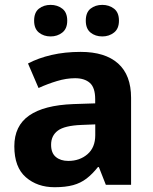

<svg xmlns="http://www.w3.org/2000/svg" viewBox="-20 -773 639 803"><path d="M317.3 -556Q419.6 -556 473.9 -507.5Q528.2 -459 528.2 -363.8V0H422.7L393.5 -74.2H389.5Q366.5 -45.2 342 -26.3Q317.5 -7.4 285.7 1.3Q253.9 10 208.3 10Q135.9 10 87.9 -31.9Q39.9 -73.7 39.9 -161.2Q39.9 -246.7 102 -289.9Q164.1 -333.1 286.5 -337.7L378.1 -340.7V-358.1Q378.1 -406.7 355.8 -426.3Q333.6 -445.9 294 -445.9Q257.5 -445.9 218.3 -434Q179 -422.2 141.2 -404.9L97.1 -507.5Q140 -530.2 195.6 -543.1Q251.3 -556 317.3 -556ZM320.7 -250.5Q250 -247.7 221.9 -226.7Q193.7 -205.7 193.7 -167.5Q193.7 -132.9 213.6 -116.5Q233.5 -100 265.5 -100Q313.4 -100 345.9 -128.1Q378.4 -156.1 378.4 -207.9V-252.8ZM122.7 -686.5Q122.7 -721 142.8 -736.8Q162.9 -752.6 191.7 -752.6Q219.8 -752.6 240.5 -736.8Q261.2 -721 261.2 -686.5Q261.2 -652.9 240.5 -636.8Q219.8 -620.6 191.7 -620.6Q162.9 -620.6 142.8 -636.8Q122.7 -652.9 122.7 -686.5ZM338.8 -686.5Q338.8 -721 358.7 -736.8Q378.6 -752.6 407.9 -752.6Q436.1 -752.6 456.8 -736.8Q477.5 -721 477.5 -686.5Q477.5 -652.9 456.8 -636.8Q436.1 -620.6 407.9 -620.6Q378.6 -620.6 358.7 -636.8Q338.8 -652.9 338.8 -686.5Z"/></svg>

Font: Noto Sans Meetei Mayek
Style: Regular
Weight: 400
Designer: Monotype Design Team and Neelakash Kshetrimayum
Foundry: Monotype Imaging Inc.
Version: Version 2.002